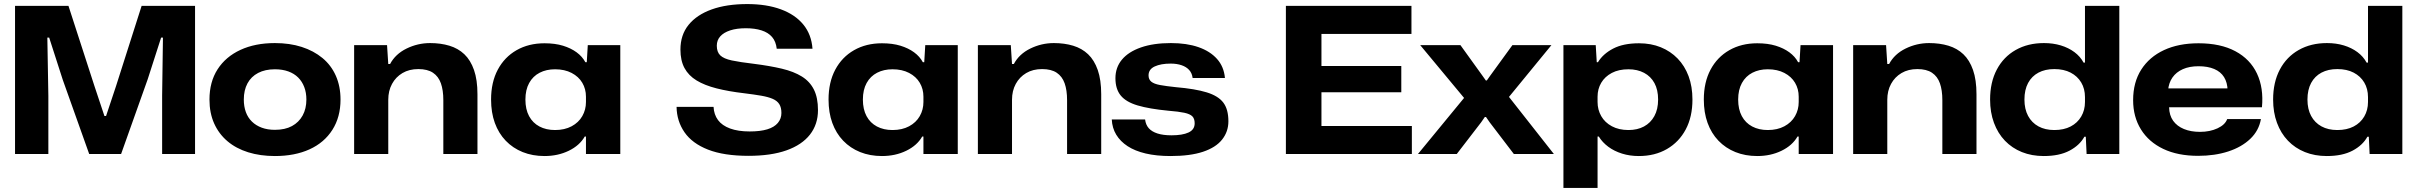

<svg xmlns="http://www.w3.org/2000/svg" viewBox="-20 -758 11893 945"><path d="M54 0V-729H317L445 -334L494 -187H502L551 -334L677 -729H940V0H778V-288L782 -573H773L707 -368L576 0H419L289 -365L222 -573H213L218 -286V0Z M1333 10Q1261 10 1201.5 -8.5Q1142 -27 1099.5 -63Q1057 -99 1034 -150.5Q1011 -202 1011 -268Q1011 -355 1051 -417Q1091 -479 1163.5 -512.5Q1236 -546 1333 -546Q1406 -546 1465 -527Q1524 -508 1567 -472.5Q1610 -437 1633 -385Q1656 -333 1656 -268Q1656 -182 1616 -119Q1576 -56 1503.5 -23Q1431 10 1333 10ZM1333 -119Q1383 -119 1417 -137.5Q1451 -156 1469.5 -189.5Q1488 -223 1488 -268Q1488 -302 1477.5 -329.5Q1467 -357 1447.5 -376.5Q1428 -396 1399 -406.5Q1370 -417 1333 -417Q1285 -417 1250.5 -399Q1216 -381 1198 -347.5Q1180 -314 1180 -268Q1180 -234 1190 -206.5Q1200 -179 1220 -159.5Q1240 -140 1268.5 -129.5Q1297 -119 1333 -119Z M1723 0V-536H1885L1891 -443H1900Q1926 -492 1981 -519Q2036 -546 2097 -546Q2149 -546 2192 -533Q2235 -520 2265.5 -491Q2296 -462 2313 -413.5Q2330 -365 2330 -294V0H2162V-265Q2162 -314 2150 -348Q2138 -382 2111 -400Q2084 -418 2039 -418Q1994 -418 1961 -398.5Q1928 -379 1909.5 -345Q1891 -311 1891 -267V0Z M2660 10Q2601 10 2552.5 -9.5Q2504 -29 2469 -65.5Q2434 -102 2415.5 -153Q2397 -204 2397 -268Q2397 -353 2430 -415Q2463 -477 2522.5 -511Q2582 -545 2660 -545Q2712 -545 2751 -533Q2790 -521 2818 -500.5Q2846 -480 2861 -452H2868L2873 -536H3033V0H2864V-86H2858Q2833 -42 2779.5 -16Q2726 10 2660 10ZM2712 -118Q2759 -118 2793.5 -136.5Q2828 -155 2846 -186.5Q2864 -218 2864 -256V-282Q2864 -320 2846 -350.5Q2828 -381 2793.5 -399Q2759 -417 2712 -417Q2669 -417 2636 -400Q2603 -383 2584.5 -349.5Q2566 -316 2566 -268Q2566 -220 2584 -186.5Q2602 -153 2635 -135.5Q2668 -118 2712 -118Z M3664 9Q3543 9 3465 -21.5Q3387 -52 3349 -107Q3311 -162 3310 -232H3492Q3494 -194 3514 -167Q3534 -140 3573.5 -125.5Q3613 -111 3670 -111Q3722 -111 3756.5 -121.5Q3791 -132 3808.5 -153Q3826 -174 3826 -202Q3826 -229 3815.5 -245.5Q3805 -262 3783 -271.5Q3761 -281 3726.5 -287Q3692 -293 3643 -299Q3566 -308 3507 -323Q3448 -338 3408.5 -362Q3369 -386 3349 -423Q3329 -460 3329 -514Q3329 -586 3369 -635.5Q3409 -685 3482.5 -711.5Q3556 -738 3658 -738Q3753 -738 3823.5 -712Q3894 -686 3934 -637Q3974 -588 3979 -518H3803Q3799 -554 3780 -576Q3761 -598 3728 -608.5Q3695 -619 3651 -619Q3606 -619 3574 -608.5Q3542 -598 3525 -579Q3508 -560 3508 -533Q3508 -502 3525 -485.5Q3542 -469 3582 -460.5Q3622 -452 3690 -444Q3769 -434 3828 -420Q3887 -406 3926.5 -381.5Q3966 -357 3986 -317Q4006 -277 4006 -216Q4006 -146 3966.5 -95.5Q3927 -45 3851 -18Q3775 9 3664 9Z M4321 10Q4262 10 4213.5 -9.5Q4165 -29 4130 -65.5Q4095 -102 4076.5 -153Q4058 -204 4058 -268Q4058 -353 4091 -415Q4124 -477 4183.5 -511Q4243 -545 4321 -545Q4373 -545 4412 -533Q4451 -521 4479 -500.5Q4507 -480 4522 -452H4529L4534 -536H4694V0H4525V-86H4519Q4494 -42 4440.5 -16Q4387 10 4321 10ZM4373 -118Q4420 -118 4454.5 -136.5Q4489 -155 4507 -186.5Q4525 -218 4525 -256V-282Q4525 -320 4507 -350.5Q4489 -381 4454.5 -399Q4420 -417 4373 -417Q4330 -417 4297 -400Q4264 -383 4245.5 -349.5Q4227 -316 4227 -268Q4227 -220 4245 -186.5Q4263 -153 4296 -135.5Q4329 -118 4373 -118Z M4793 0V-536H4955L4961 -443H4970Q4996 -492 5051 -519Q5106 -546 5167 -546Q5219 -546 5262 -533Q5305 -520 5335.5 -491Q5366 -462 5383 -413.5Q5400 -365 5400 -294V0H5232V-265Q5232 -314 5220 -348Q5208 -382 5181 -400Q5154 -418 5109 -418Q5064 -418 5031 -398.5Q4998 -379 4979.5 -345Q4961 -311 4961 -267V0Z M5741 10Q5672 10 5619 -2.5Q5566 -15 5530 -38.5Q5494 -62 5474 -95Q5454 -128 5452 -170H5616Q5619 -144 5634 -127Q5649 -110 5677 -101Q5705 -92 5746 -92Q5800 -92 5830 -106Q5860 -120 5860 -151Q5860 -174 5848.5 -185.5Q5837 -197 5809 -203Q5781 -209 5731 -213Q5637 -222 5579.5 -239Q5522 -256 5496 -288Q5470 -320 5470 -373Q5470 -426 5502 -464.5Q5534 -503 5595.5 -524.5Q5657 -546 5743 -546Q5821 -546 5878.5 -526Q5936 -506 5970 -468Q6004 -430 6009 -374H5850Q5847 -398 5833 -413.5Q5819 -429 5795.5 -437Q5772 -445 5742 -445Q5694 -445 5663.5 -431Q5633 -417 5633 -387Q5633 -367 5646.5 -356Q5660 -345 5689.5 -339.5Q5719 -334 5767 -329Q5862 -321 5919 -303.5Q5976 -286 6001 -253Q6026 -220 6026 -161Q6026 -110 5995 -71Q5964 -32 5901 -11Q5838 10 5741 10Z M6309 0V-729H6927V-591H6444L6484 -630V-99L6444 -138H6929V0ZM6447 -304V-433H6877V-304Z M6959 0 7186 -276 6970 -536H7168L7276 -386L7293 -362H7298L7315 -386L7424 -536H7616L7407 -281L7628 0H7431L7312 -156L7294 -182H7288L7270 -156L7150 0Z M7675 167V-536H7834L7839 -452H7845Q7870 -493 7920 -519Q7970 -545 8047 -545Q8106 -545 8154 -525.5Q8202 -506 8237 -470Q8272 -434 8291 -383Q8310 -332 8310 -268Q8310 -183 8277 -121Q8244 -59 8184.5 -24.5Q8125 10 8046 10Q8002 10 7963.5 -2Q7925 -14 7896 -35.5Q7867 -57 7849 -86H7843V167ZM7995 -118Q8039 -118 8071.5 -135.5Q8104 -153 8122.5 -186.5Q8141 -220 8141 -268Q8141 -316 8123 -349Q8105 -382 8072 -399.5Q8039 -417 7995 -417Q7947 -417 7913 -399Q7879 -381 7861 -350.5Q7843 -320 7843 -282V-256Q7843 -218 7861 -186.5Q7879 -155 7913.5 -136.5Q7948 -118 7995 -118Z M8629 10Q8570 10 8521.5 -9.5Q8473 -29 8438 -65.5Q8403 -102 8384.5 -153Q8366 -204 8366 -268Q8366 -353 8399 -415Q8432 -477 8491.5 -511Q8551 -545 8629 -545Q8681 -545 8720 -533Q8759 -521 8787 -500.5Q8815 -480 8830 -452H8837L8842 -536H9002V0H8833V-86H8827Q8802 -42 8748.5 -16Q8695 10 8629 10ZM8681 -118Q8728 -118 8762.5 -136.5Q8797 -155 8815 -186.5Q8833 -218 8833 -256V-282Q8833 -320 8815 -350.5Q8797 -381 8762.5 -399Q8728 -417 8681 -417Q8638 -417 8605 -400Q8572 -383 8553.5 -349.5Q8535 -316 8535 -268Q8535 -220 8553 -186.5Q8571 -153 8604 -135.5Q8637 -118 8681 -118Z M9101 0V-536H9263L9269 -443H9278Q9304 -492 9359 -519Q9414 -546 9475 -546Q9527 -546 9570 -533Q9613 -520 9643.5 -491Q9674 -462 9691 -413.5Q9708 -365 9708 -294V0H9540V-265Q9540 -314 9528 -348Q9516 -382 9489 -400Q9462 -418 9417 -418Q9372 -418 9339 -398.5Q9306 -379 9287.5 -345Q9269 -311 9269 -267V0Z M10039 10Q9980 10 9931.5 -9.5Q9883 -29 9848 -65.5Q9813 -102 9794 -153.5Q9775 -205 9775 -268Q9775 -353 9808 -415.5Q9841 -478 9901 -512Q9961 -546 10040 -546Q10085 -546 10123 -534.5Q10161 -523 10190 -501.5Q10219 -480 10235 -450H10242V-729H10411V0H10250L10246 -85H10239Q10216 -43 10166 -16.5Q10116 10 10039 10ZM10091 -118Q10138 -118 10171.5 -135.5Q10205 -153 10223.5 -184.5Q10242 -216 10242 -256V-280Q10242 -321 10223.5 -352Q10205 -383 10171.5 -400.5Q10138 -418 10091 -418Q10046 -418 10013 -400.5Q9980 -383 9962 -349.5Q9944 -316 9944 -268Q9944 -221 9962 -187.5Q9980 -154 10013 -136Q10046 -118 10091 -118Z M10799 9Q10699 9 10627.5 -25Q10556 -59 10517.5 -121Q10479 -183 10479 -265Q10479 -353 10519 -415.5Q10559 -478 10631 -511.5Q10703 -545 10801 -545Q10909 -545 10982 -506Q11055 -467 11088.5 -396Q11122 -325 11113 -230H10656Q10657 -190 10676 -163.5Q10695 -137 10729 -123Q10763 -109 10808 -109Q10857 -109 10894.5 -126.5Q10932 -144 10942 -172H11108Q11098 -115 11055.5 -74.5Q11013 -34 10947 -12.5Q10881 9 10799 9ZM10651 -313 10646 -323H10951L10944 -313Q10943 -352 10926.5 -378.5Q10910 -405 10878 -418.5Q10846 -432 10801 -432Q10756 -432 10723.5 -417.5Q10691 -403 10672.5 -376.5Q10654 -350 10651 -313Z M11432 10Q11373 10 11324.5 -9.5Q11276 -29 11241 -65.5Q11206 -102 11187 -153.5Q11168 -205 11168 -268Q11168 -353 11201 -415.5Q11234 -478 11294 -512Q11354 -546 11433 -546Q11478 -546 11516 -534.5Q11554 -523 11583 -501.5Q11612 -480 11628 -450H11635V-729H11804V0H11643L11639 -85H11632Q11609 -43 11559 -16.5Q11509 10 11432 10ZM11484 -118Q11531 -118 11564.5 -135.5Q11598 -153 11616.5 -184.5Q11635 -216 11635 -256V-280Q11635 -321 11616.5 -352Q11598 -383 11564.5 -400.5Q11531 -418 11484 -418Q11439 -418 11406 -400.5Q11373 -383 11355 -349.5Q11337 -316 11337 -268Q11337 -221 11355 -187.5Q11373 -154 11406 -136Q11439 -118 11484 -118Z"/></svg>

Font: Mona Sans Expanded
Style: Bold
Weight: 700
Width: 7
Designer: Deni Anggara
Foundry: GitHub
Version: Version 2.000